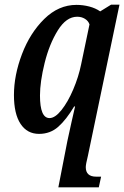

<svg xmlns="http://www.w3.org/2000/svg" viewBox="-20 -566 535 826"><path d="M270 40Q278 3 287.5 -40Q297 -83 303 -108H299Q265 -51 230.5 -20.5Q196 10 148 10Q97 10 68.5 -33Q40 -76 40 -157Q40 -242 74.5 -333Q109 -424 170.5 -484.5Q232 -545 309 -545Q337 -545 364 -538Q391 -531 411 -517L458 -546H494L358 105Q349 141 349 153Q349 194 394 194H415L405 240H231ZM329 -289 365 -461Q360 -476 345.5 -485Q331 -494 312 -494Q265 -494 228.5 -435Q192 -376 172 -295Q152 -214 152 -155Q152 -58 193 -58Q217 -58 244.5 -92.5Q272 -127 295 -181Q318 -235 329 -289Z"/></svg>

Font: Noto Serif CondSemiBold
Style: Italic
Weight: 600
Width: 3
Italic angle: -12°
Designer: Monotype Design Team
Foundry: Monotype Imaging Inc.
Version: Version 1.001